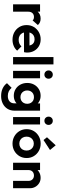

<svg xmlns="http://www.w3.org/2000/svg" viewBox="1190 -1993 1017 3437"><g transform="rotate(90 1698.5 -274.5)"><path d="M58 0V-483H189V0ZM189 -267 138 -301Q147 -390 190 -441.5Q233 -493 314 -493Q349 -493 377 -481.5Q405 -470 428 -444L346 -350Q335 -362 319.5 -368Q304 -374 284 -374Q242 -374 215.5 -347.5Q189 -321 189 -267Z M692 10Q616 10 557 -22.5Q498 -55 463.5 -112Q429 -169 429 -242Q429 -314 462.5 -370.5Q496 -427 554 -460.5Q612 -494 683 -494Q753 -494 806.5 -462.5Q860 -431 890.5 -376.5Q921 -322 921 -253Q921 -240 919.5 -226.5Q918 -213 914 -196L508 -195V-293L853 -294L800 -253Q798 -296 784.5 -325Q771 -354 745.5 -369.5Q720 -385 683 -385Q644 -385 615 -367.5Q586 -350 570.5 -318.5Q555 -287 555 -244Q555 -200 571.5 -167.5Q588 -135 619 -117.5Q650 -100 691 -100Q728 -100 758 -112.5Q788 -125 810 -150L887 -73Q852 -32 801.5 -11Q751 10 692 10Z M1002 0V-723H1133V0Z M1249 0V-483H1381V0ZM1315 -561Q1283 -561 1262 -582.5Q1241 -604 1241 -636Q1241 -667 1262 -689Q1283 -711 1315 -711Q1348 -711 1368.5 -689Q1389 -667 1389 -636Q1389 -604 1368.5 -582.5Q1348 -561 1315 -561Z M1699 214Q1622 214 1563 186.5Q1504 159 1469 109L1552 26Q1580 59 1614.5 76.5Q1649 94 1698 94Q1759 94 1794.5 63Q1830 32 1830 -23V-144L1852 -250L1831 -356V-483H1961V-25Q1961 47 1927.5 100.5Q1894 154 1835 184Q1776 214 1699 214ZM1693 -13Q1628 -13 1576 -44.5Q1524 -76 1494.5 -131Q1465 -186 1465 -254Q1465 -322 1494.5 -376Q1524 -430 1576 -461.5Q1628 -493 1693 -493Q1747 -493 1788.5 -472Q1830 -451 1854 -414.5Q1878 -378 1880 -329V-177Q1878 -129 1853.5 -91.5Q1829 -54 1787.5 -33.5Q1746 -13 1693 -13ZM1719 -132Q1755 -132 1781.5 -147.5Q1808 -163 1823 -190.5Q1838 -218 1838 -253Q1838 -289 1823 -316Q1808 -343 1781.5 -358.5Q1755 -374 1719 -374Q1683 -374 1656 -358.5Q1629 -343 1614 -315.5Q1599 -288 1599 -253Q1599 -219 1614 -191.5Q1629 -164 1656 -148Q1683 -132 1719 -132Z M2076 0V-483H2208V0ZM2142 -561Q2110 -561 2089 -582.5Q2068 -604 2068 -636Q2068 -667 2089 -689Q2110 -711 2142 -711Q2175 -711 2195.5 -689Q2216 -667 2216 -636Q2216 -604 2195.5 -582.5Q2175 -561 2142 -561Z M2551 10Q2478 10 2419.5 -23.5Q2361 -57 2326.5 -114.5Q2292 -172 2292 -243Q2292 -314 2326 -370.5Q2360 -427 2419 -460.5Q2478 -494 2550 -494Q2624 -494 2682.5 -460.5Q2741 -427 2775 -370.5Q2809 -314 2809 -243Q2809 -172 2775 -114.5Q2741 -57 2682.5 -23.5Q2624 10 2551 10ZM2550 -112Q2587 -112 2615.5 -128.5Q2644 -145 2659.5 -174.5Q2675 -204 2675 -242Q2675 -280 2659 -309Q2643 -338 2615 -354.5Q2587 -371 2550 -371Q2514 -371 2486 -354.5Q2458 -338 2442 -309Q2426 -280 2426 -242Q2426 -204 2442 -174.5Q2458 -145 2486 -128.5Q2514 -112 2550 -112ZM2487 -545 2437 -607 2581 -763 2665 -661Z M3218 0V-277Q3218 -320 3191 -347Q3164 -374 3121 -374Q3093 -374 3071 -362Q3049 -350 3036.5 -328Q3024 -306 3024 -277L2973 -303Q2973 -360 2997.5 -402.5Q3022 -445 3065.5 -469Q3109 -493 3164 -493Q3217 -493 3259 -466.5Q3301 -440 3325 -397.5Q3349 -355 3349 -306V0ZM2893 0V-483H3024V0Z"/></g></svg>

Font: Outfit Thin SemiBold
Style: Regular
Weight: 600
Version: Version 1.100;gftools[0.9.27]